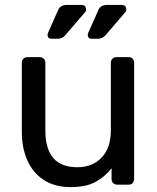

<svg xmlns="http://www.w3.org/2000/svg" viewBox="-20 -753 642 783"><path d="M268 10Q204 10 159.5 -18.5Q115 -47 92 -98Q69 -149 69 -215V-497Q69 -507 75.5 -513.5Q82 -520 92 -520H142Q152 -520 158.5 -513.5Q165 -507 165 -497V-220Q165 -71 295 -71Q357 -71 394.5 -110.5Q432 -150 432 -220V-497Q432 -507 438.5 -513.5Q445 -520 455 -520H505Q515 -520 521 -513.5Q527 -507 527 -497V-23Q527 -13 521 -6.5Q515 0 505 0H458Q448 0 441.5 -6.5Q435 -13 435 -23V-67Q408 -32 369.5 -11Q331 10 268 10ZM354 -595Q338 -595 338 -611Q338 -615 340 -619Q342 -623 343 -626L382 -714Q391 -733 419 -733H475Q495 -733 495 -714Q495 -707 489 -701L410 -609Q398 -595 379 -595ZM190 -595Q174 -595 174 -611Q174 -615 176 -619Q178 -623 179 -626L218 -714Q227 -733 255 -733H311Q331 -733 331 -714Q331 -707 325 -701L246 -609Q234 -595 215 -595Z"/></svg>

Font: DVN-Rubik
Style: Regular
Weight: 400
Designer: Hubert and Fischer
Foundry: Hubert & Fischer
Version: Version 2.102